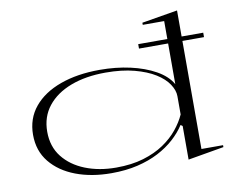

<svg xmlns="http://www.w3.org/2000/svg" viewBox="-81 -855 1231 980"><g transform="rotate(-10 534.5 -365.0)"><path d="M669 -610H1006V-587H669ZM894 -745V-27H1006V-17L820 15V-159L810 -166Q786 -129 750 -96.5Q714 -64 666 -39Q618 -14 557 0.5Q496 15 421 15Q318 15 236.5 -16Q155 -47 107.5 -105.5Q60 -164 60 -247Q60 -331 109.5 -391Q159 -451 247.5 -483Q336 -515 452 -515Q536 -515 610 -498.5Q684 -482 739.5 -451Q795 -420 820 -376V-703H709V-714ZM479 -496Q376 -496 298.5 -466.5Q221 -437 177.5 -382Q134 -327 134 -250Q134 -173 176 -119.5Q218 -66 289.5 -37.5Q361 -9 450 -9Q530 -9 591.5 -27.5Q653 -46 698 -76.5Q743 -107 773 -144Q803 -181 820 -219V-314Q820 -344 798.5 -376.5Q777 -409 734.5 -435.5Q692 -462 628 -479Q564 -496 479 -496Z"/></g></svg>

Font: Kalnia Expanded ExtraLight
Style: Regular
Weight: 250
Width: 7
Designer: Frida Medrano
Foundry: Frida Medrano
Version: Version 1.105